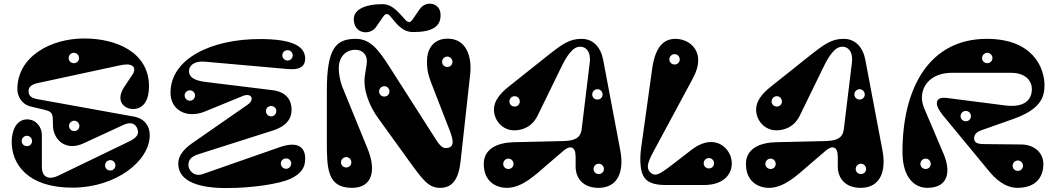

<svg xmlns="http://www.w3.org/2000/svg" viewBox="-20 -981 5608 1018"><path d="M364 14C593 14 774 -126 774 -265C774 -313 746 -353 689 -363L180 -455C148 -461 135 -470 132 -492C129 -513 139 -532 182 -541L613 -634C646 -641 667 -642 683 -631C693 -624 696 -606 684 -588L640 -522C586 -441 645 -403 684 -403C743 -403 770 -452 770 -523C770 -703 599 -777 426 -777C250 -777 72 -682 72 -508C72 -467 99 -427 140 -417L203 -402C243 -393 259 -388 260 -351L261 -313C263 -241 328 -177 423 -221L635 -319C669 -335 700 -330 710 -293C720 -256 684 -240 642 -220L292 -51C232 -22 202 -47 202 -95V-265C202 -307 172 -348 124 -348C64 -348 42 -284 42 -229C42 -113 124 14 364 14ZM374 -286C358 -286 346 -298 346 -313C346 -328 358 -341 374 -341C389 -341 401 -328 401 -313C401 -298 389 -286 374 -286ZM372 -646C356 -646 344 -658 344 -673C344 -688 356 -701 372 -701C387 -701 399 -688 399 -673C399 -658 387 -646 372 -646ZM565 -77C549 -77 537 -89 537 -104C537 -119 549 -132 565 -132C580 -132 592 -119 592 -104C592 -89 580 -77 565 -77ZM123 -206C107 -206 95 -218 95 -233C95 -248 107 -261 123 -261C138 -261 150 -248 150 -233C150 -218 138 -206 123 -206Z M1066 -654 1506 -615C1581 -608 1598 -638 1598 -670C1598 -733 1537 -774 1358 -774C1102 -774 884 -671 884 -489C884 -398 969 -350 1067 -390L1267 -472C1313 -491 1333 -454 1293 -426L995 -219C950 -187 925 -151 925 -114C925 -14 1045 16 1178 16C1312 17 1462 -6 1520 -33C1573 -58 1601 -90 1598 -147C1595 -207 1550 -231 1464 -201L1055 -58C1006 -41 979 -82 979 -104C979 -129 987 -149 1034 -164L1424 -288C1512 -316 1526 -363 1526 -400C1526 -448 1500 -494 1424 -503L1066 -547C1005 -555 982 -575 982 -604C982 -632 1008 -659 1066 -654ZM1497 -141C1512 -141 1524 -129 1524 -114C1524 -99 1512 -86 1497 -86C1481 -86 1469 -99 1469 -114C1469 -129 1481 -141 1497 -141ZM987 -502C1002 -502 1014 -490 1014 -475C1014 -460 1002 -447 987 -447C971 -447 959 -460 959 -475C959 -490 971 -502 987 -502ZM1505 -715C1520 -715 1532 -703 1532 -688C1532 -673 1520 -660 1505 -660C1489 -660 1477 -673 1477 -688C1477 -703 1489 -715 1505 -715ZM1418 -419C1433 -419 1445 -407 1445 -392C1445 -377 1433 -364 1418 -364C1402 -364 1390 -377 1390 -392C1390 -407 1402 -419 1418 -419Z M1847 15C1955 15 1975 -79 1930 -190L1794 -523C1785 -545 1776 -590 1776 -618C1776 -675 1809 -717 1865 -717C1901 -717 1932 -691 1924 -640L1915 -583C1902 -500 1944 -411 1984 -356L2150 -126C2221 -28 2252 15 2313 15C2378 15 2411 -29 2422 -125L2473 -588C2483 -680 2453 -776 2354 -776C2270 -776 2244 -711 2244 -660C2244 -636 2242 -604 2267 -540L2359 -303C2372 -270 2380 -247 2380 -229C2380 -207 2368 -196 2343 -196C2325 -196 2311 -210 2287 -248L2050 -619C1990 -713 1946 -775 1867 -775C1760 -775 1713 -725 1713 -500V-230C1713 -85 1716 15 1847 15ZM2352 -626C2336 -626 2324 -638 2324 -653C2324 -668 2336 -681 2352 -681C2367 -681 2379 -668 2379 -653C2379 -638 2367 -626 2352 -626ZM2018 -469C2002 -469 1990 -481 1990 -496C1990 -511 2002 -524 2018 -524C2033 -524 2045 -511 2045 -496C2045 -481 2033 -469 2018 -469ZM1816 -93C1800 -93 1788 -105 1788 -120C1788 -135 1800 -148 1816 -148C1831 -148 1843 -135 1843 -120C1843 -105 1831 -93 1816 -93ZM2128 -877 2111 -896C2071 -941 2044 -959 2008 -959C1915 -959 1836 -929 1860 -852C1876 -800 1946 -797 1974 -838L2012 -893C2024 -911 2036 -911 2051 -893L2070 -870C2106 -826 2135 -811 2171 -811C2264 -811 2324 -836 2315 -913C2309 -965 2239 -981 2205 -932L2167 -877C2155 -859 2143 -861 2128 -877Z M2963 -233 2705 -227C2617 -225 2545 -192 2545 -112C2545 -18 2610 15 2668 15C2750 15 2824 -59 2870 -98L2968 -182C3003 -212 3032 -205 3032 -150V-98C3032 -37 3071 15 3153 15C3256 15 3290 -71 3269 -183L3178 -664C3165 -732 3124 -775 3064 -775C2999 -775 2963 -749 2876 -680L2675 -520C2629 -483 2599 -444 2599 -401C2599 -339 2647 -290 2706 -290C2743 -290 2799 -303 2831 -369L2952 -617C2967 -648 3003 -724 3045 -732C3087 -740 3114 -705 3107 -650L3064 -296C3058 -245 3020 -234 2963 -233ZM3148 -453C3132 -453 3120 -465 3120 -480C3120 -495 3132 -508 3148 -508C3163 -508 3175 -495 3175 -480C3175 -465 3163 -453 3148 -453ZM2676 -85C2660 -85 2648 -97 2648 -112C2648 -127 2660 -140 2676 -140C2691 -140 2703 -127 2703 -112C2703 -97 2691 -85 2676 -85ZM3155 -58C3139 -58 3127 -70 3127 -85C3127 -100 3139 -113 3155 -113C3170 -113 3182 -100 3182 -85C3182 -70 3170 -58 3155 -58ZM2709 -416C2693 -416 2681 -428 2681 -443C2681 -458 2693 -471 2709 -471C2724 -471 2736 -458 2736 -443C2736 -428 2724 -416 2709 -416Z M3438 -617 3379 -194C3376 -174 3375 -156 3375 -140C3375 -37 3404 0 3513 0H3712C3817 0 3860 -57 3860 -114C3860 -171 3816 -228 3750 -228C3720 -228 3685 -216 3647 -187L3555 -116C3504 -77 3475 -55 3454 -55C3437 -55 3415 -72 3415 -98C3415 -118 3427 -145 3444 -176L3655 -568C3674 -604 3682 -635 3682 -661C3682 -737 3618 -775 3561 -775C3493 -775 3453 -724 3438 -617ZM3739 -88C3723 -88 3711 -100 3711 -115C3711 -130 3723 -143 3739 -143C3754 -143 3766 -130 3766 -115C3766 -100 3754 -88 3739 -88ZM3557 -639C3541 -639 3529 -651 3529 -666C3529 -681 3541 -694 3557 -694C3572 -694 3584 -681 3584 -666C3584 -651 3572 -639 3557 -639Z M4353 -233 4095 -227C4007 -225 3935 -192 3935 -112C3935 -18 4000 15 4058 15C4140 15 4214 -59 4260 -98L4358 -182C4393 -212 4422 -205 4422 -150V-98C4422 -37 4461 15 4543 15C4646 15 4680 -71 4659 -183L4568 -664C4555 -732 4514 -775 4454 -775C4389 -775 4353 -749 4266 -680L4065 -520C4019 -483 3989 -444 3989 -401C3989 -339 4037 -290 4096 -290C4133 -290 4189 -303 4221 -369L4342 -617C4357 -648 4393 -724 4435 -732C4477 -740 4504 -705 4497 -650L4454 -296C4448 -245 4410 -234 4353 -233ZM4538 -453C4522 -453 4510 -465 4510 -480C4510 -495 4522 -508 4538 -508C4553 -508 4565 -495 4565 -480C4565 -465 4553 -453 4538 -453ZM4066 -85C4050 -85 4038 -97 4038 -112C4038 -127 4050 -140 4066 -140C4081 -140 4093 -127 4093 -112C4093 -97 4081 -85 4066 -85ZM4545 -58C4529 -58 4517 -70 4517 -85C4517 -100 4529 -113 4545 -113C4560 -113 4572 -100 4572 -85C4572 -70 4560 -58 4545 -58ZM4099 -416C4083 -416 4071 -428 4071 -443C4071 -458 4083 -471 4099 -471C4114 -471 4126 -458 4126 -443C4126 -428 4114 -416 4099 -416Z M5512 -111C5512 -173 5462 -214 5396 -215L5199 -217C5161 -217 5145 -225 5145 -248C5145 -272 5164 -284 5188 -292L5352 -350C5493 -400 5518 -461 5518 -529C5518 -619 5459 -775 5212 -775C4908 -775 4765 -516 4765 -176C4765 -33 4834 15 4896 15C5010 15 5022 -73 4983 -165L4881 -405C4873 -424 4868 -444 4868 -463C4868 -534 4924 -595 5027 -595H5340C5413 -595 5451 -557 5451 -508C5451 -456 5416 -408 5309 -422L5005 -461C4968 -466 4948 -459 4947 -433C4947 -419 4957 -398 4979 -370L5226 -71C5281 -4 5334 15 5374 15C5478 15 5512 -48 5512 -111ZM5215 -646C5199 -646 5187 -658 5187 -673C5187 -688 5199 -701 5215 -701C5230 -701 5242 -688 5242 -673C5242 -658 5230 -646 5215 -646ZM4888 -85C4872 -85 4860 -97 4860 -112C4860 -127 4872 -140 4888 -140C4903 -140 4915 -127 4915 -112C4915 -97 4903 -85 4888 -85ZM5377 -75C5361 -75 5349 -87 5349 -102C5349 -117 5361 -130 5377 -130C5392 -130 5404 -117 5404 -102C5404 -87 5392 -75 5377 -75ZM5101 -338C5085 -338 5073 -350 5073 -365C5073 -380 5085 -393 5101 -393C5116 -393 5128 -380 5128 -365C5128 -350 5116 -338 5101 -338Z"/></svg>

Font: Pilowlava Atome
Style: Regular
Weight: 500
Designer: Anton Moglia, Jérémy Landes, Maksym Kobuzan (Cyrillic), Velvetyne Type Foundry
Foundry: Anton Moglia, Jérémy Landes, Velvetyne Type Foundry
Version: Version 1.002;Glyphs 3.3 (3303)